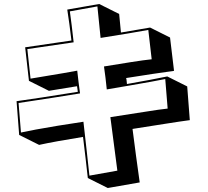

<svg xmlns="http://www.w3.org/2000/svg" viewBox="-20 -834 1040 962"><path d="M420 58Q414 8 408.5 -43.5Q403 -95 396 -148Q327 -137 269.5 -126.5Q212 -116 176 -108L76 -158L63 -327Q107 -333 189 -345.5Q271 -358 370 -374L366 -402L225 -379L125 -429L106 -597Q199 -610 338 -631Q333 -675 327.5 -714Q322 -753 317 -786L477 -814L577 -764L586 -671Q628 -678 665 -684.5Q702 -691 732 -696L832 -646L852 -479Q806 -473 744 -463.5Q682 -454 612 -443Q614 -436 614.5 -428.5Q615 -421 616 -413Q679 -424 731.5 -434Q784 -444 818 -451L918 -401L931 -232Q885 -226 809.5 -214Q734 -202 644 -188Q653 -121 661.5 -54Q670 13 680 80L520 108ZM533 -247Q626 -261 703.5 -273.5Q781 -286 820 -290L808 -438Q782 -433 737 -424.5Q692 -416 635 -406.5Q578 -397 515 -386Q512 -416 508.5 -445Q505 -474 501 -501Q574 -513 637.5 -523Q701 -533 740 -537L723 -684Q683 -677 619.5 -666Q556 -655 484 -644L468 -802L330 -777Q334 -748 339 -708.5Q344 -669 349 -622L117 -588L133 -440Q172 -447 234.5 -457Q297 -467 367 -480Q370 -452 373.5 -423.5Q377 -395 381 -366Q314 -355 253 -345.5Q192 -336 145.5 -329Q99 -322 73 -318L85 -170Q112 -176 160 -185Q208 -194 269.5 -204Q331 -214 398 -224Q406 -151 414 -82Q422 -13 428 46L568 21Z"/></svg>

Font: Rampart One
Style: Regular
Weight: 400
Designer: Fontworks Inc.
Foundry: Fontworks Inc.
Version: Version 1.100